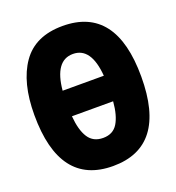

<svg xmlns="http://www.w3.org/2000/svg" viewBox="-133 -831 866 946"><g transform="rotate(-20 300.0 -358.0)"><path d="M580 -358Q580 -725 300 -725Q156 -725 88 -627.5Q20 -530 20 -360Q20 9 300 9Q580 9 580 -358ZM301 -578Q396 -578 408 -425H192Q206 -578 301 -578ZM301 -138Q249 -138 223.5 -177.5Q198 -217 192 -291H408Q402 -218 377.5 -178Q353 -138 301 -138Z"/></g></svg>

Font: Noto Sans Mono UI ExtraBold
Style: Regular
Weight: 800
Designer: Monotype Design team
Foundry: Monotype Imaging Inc.
Version: 1.000